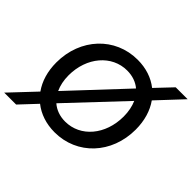

<svg xmlns="http://www.w3.org/2000/svg" viewBox="-221 -987 1276 1276"><g transform="rotate(45 416.5 -349.5)"><path d="M-30 66H82L191 -50C244 -8 313 16 393 16C604 16 762 -152 762 -378C762 -462 740 -535 700 -591L863 -765H751L643 -651C590 -693 522 -716 443 -716C232 -716 73 -547 73 -321C73 -237 95 -165 135 -109ZM392 -84C342 -84 298 -100 265 -129L620 -506C635 -472 644 -430 644 -383C644 -212 536 -84 392 -84ZM191 -318C191 -488 301 -616 444 -616C494 -616 537 -601 570 -573L216 -195C200 -230 191 -271 191 -318Z"/></g></svg>

Font: Uncut Sans Semibold Italic
Style: Regular
Weight: 600
Italic angle: -11°
Designer: Kasper Nordkvist
Foundry: UNCUT.wtf
Version: Version 1.304;Glyphs 3.2 (3246)